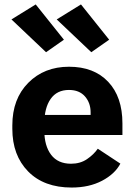

<svg xmlns="http://www.w3.org/2000/svg" viewBox="-20 -831 601 866"><path d="M35.6 -250Q35.6 -130.4 106.9 -57.7Q178.2 14.9 303.2 14.9Q382.1 14.9 440.3 -15.7Q498.5 -46.4 522.9 -93L421.1 -160.2Q402.3 -133.5 372.1 -113Q341.8 -92.5 300.5 -92.5Q241 -92.5 210.4 -133.1Q179.9 -173.6 179.9 -242.4V-273.4Q179.9 -344 208.3 -384.6Q236.6 -425.3 291 -425.3Q337.9 -425.3 363.4 -395.9Q388.9 -366.5 388.7 -323.7V-312.5H134.5V-222.2H532.2V-274.2Q532.2 -394 468 -462Q403.8 -530 291.3 -530Q179.4 -530 107.5 -457.5Q35.6 -385 35.6 -265.6ZM187.7 -595.5 268.3 -651.9 141.1 -811 31.7 -743.4ZM391.8 -595.5 472.4 -651.9 345.2 -811 235.8 -743.4Z"/></svg>

Font: Roboto Flex
Style: Regular
Weight: 400
Designer: Berlow after Robertson
Foundry: Google
Version: Version 3.200;gftools[0.9.32]